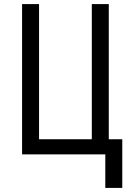

<svg xmlns="http://www.w3.org/2000/svg" viewBox="-20 -755 640 939"><path d="M578 164H495V0H88V-735H171V-74H429V-735H512V-74H578Z"/></svg>

Font: Iosevka Meiseki Sans
Style: Regular
Weight: 400
Monospace: yes
Designer: Belleve Invis
Foundry: Belleve Invis
Version: Version 11.2.6; ttfautohint (v1.8.4)